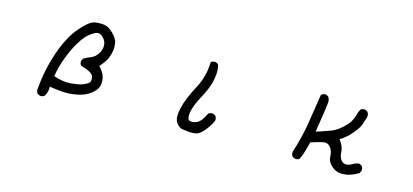

<svg xmlns="http://www.w3.org/2000/svg" viewBox="-57 -999 3114 1449"><g transform="rotate(15 1500.0 -274.0)"><path d="M286.1 48.8 266.6 39.1Q252.9 23.4 256.8 0Q268.6 -147.5 316.4 -287.1Q364.3 -426.8 433.1 -506.8Q502 -586.9 544.4 -593.3Q586.9 -599.6 620.1 -593.8Q653.3 -587.9 688.5 -553.2Q723.6 -518.6 730.5 -487.3Q737.3 -456.1 732.4 -422.9Q727.5 -389.6 714.8 -360.4Q702.1 -331.1 661.1 -284.2Q698.2 -245.1 707 -211.9Q715.8 -178.7 710 -147.5Q704.1 -116.2 671.9 -87.4Q639.6 -58.6 598.6 -43.9Q557.6 -29.3 499 -24.9Q440.4 -20.5 340.8 -37.1Q342.8 5.9 321.3 39.1Q307.6 50.8 286.1 48.8ZM608.4 -133.8Q631.8 -142.6 631.8 -174.3Q631.8 -206.1 601.6 -222.7Q571.3 -239.3 528.3 -251Q516.6 -264.6 518.6 -286.1L528.3 -305.7Q553.7 -321.3 580.1 -331.1Q606.4 -340.8 625 -362.3Q643.6 -383.8 651.4 -410.2Q659.2 -436.5 652.3 -462.9Q645.5 -489.3 617.7 -511.2Q589.8 -533.2 553.2 -509.3Q516.6 -485.4 496.1 -461.9Q475.6 -438.5 448.2 -391.6Q420.9 -344.7 392.6 -271.5Q364.3 -198.2 352.5 -122.1Q428.7 -96.7 482.4 -101.6Q536.1 -106.4 560.5 -113.3Q585 -120.1 608.4 -133.8Z M1446.3 21.5Q1418.9 17.6 1391.6 14.6Q1364.3 11.7 1340.8 -22.5Q1317.4 -56.6 1335.9 -136.2Q1354.5 -215.8 1409.2 -316.4Q1463.9 -417 1465.8 -530.3Q1481.4 -542 1502.9 -540L1522.5 -530.3Q1538.1 -493.2 1527.3 -421.9Q1516.6 -350.6 1468.8 -263.7Q1420.9 -176.8 1413.1 -123.5Q1405.3 -70.3 1425.8 -61.5Q1446.3 -52.7 1480.5 -65.9Q1514.6 -79.1 1547.9 -149.4Q1561.5 -161.1 1583 -159.2L1602.5 -149.4Q1616.2 -133.8 1612.3 -110.4Q1592.8 -66.4 1559.6 -27.3Q1526.4 11.7 1501 17.6Q1475.6 23.4 1446.3 21.5Z M2627.9 27.3Q2590.8 25.4 2556.6 -4.9Q2522.5 -35.2 2521.5 -78.6Q2520.5 -122.1 2497.1 -148.4Q2473.6 -174.8 2432.6 -164.1Q2391.6 -153.3 2348.6 -139.6Q2338.9 -104.5 2329.1 -68.8Q2319.3 -33.2 2303.7 0Q2290 11.7 2268.6 9.8L2248 0Q2236.3 -15.6 2238.3 -37.1Q2276.4 -151.4 2295.9 -269.5Q2315.4 -387.7 2333 -506.8Q2348.6 -520.5 2370.1 -518.6L2389.6 -508.8Q2405.3 -485.4 2399.4 -454.1Q2393.6 -397.5 2383.8 -340.8Q2374 -284.2 2366.2 -227.5Q2417 -245.1 2465.8 -261.7Q2514.6 -278.3 2554.7 -314.5Q2594.7 -350.6 2610.4 -377.9Q2626 -405.3 2631.8 -429.7Q2637.7 -454.1 2649.4 -475.6Q2663.1 -487.3 2684.6 -485.4L2704.1 -475.6Q2717.8 -458 2713.9 -434.6Q2704.1 -403.3 2694.3 -374Q2684.6 -344.7 2645 -297.4Q2605.5 -250 2555.7 -219.7Q2590.8 -174.8 2592.8 -133.8Q2594.7 -92.8 2611.3 -69.8Q2627.9 -46.9 2653.3 -48.8Q2678.7 -50.8 2700.2 -64.5Q2721.7 -78.1 2747.1 -80.1L2767.6 -70.3Q2781.2 -54.7 2777.3 -31.2L2767.6 -11.7Q2735.4 7.8 2701.2 18.6Q2667 29.3 2627.9 27.3Z"/></g></svg>

Font: NaikaiFont
Style: Regular-Lite
Weight: 400
Version: Version 1.67